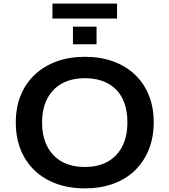

<svg xmlns="http://www.w3.org/2000/svg" viewBox="-20 -1028 934 1058"><path d="M448 10Q361 10 291 -15.5Q221 -41 171 -88.5Q121 -136 94 -203Q67 -270 67 -353Q67 -436 94 -502.5Q121 -569 171.5 -616.5Q222 -664 292 -689.5Q362 -715 448 -715Q534 -715 604 -689.5Q674 -664 723.5 -617Q773 -570 800 -503.5Q827 -437 827 -354Q827 -271 800 -204Q773 -137 723.5 -89Q674 -41 604 -15.5Q534 10 448 10ZM448 -108Q521 -108 573 -137Q625 -166 653.5 -221Q682 -276 682 -353Q682 -431 654.5 -485.5Q627 -540 574 -568.5Q521 -597 448 -597Q374 -597 321.5 -568Q269 -539 240.5 -484.5Q212 -430 212 -352Q212 -276 240.5 -221Q269 -166 321.5 -137Q374 -108 448 -108ZM269 -926V-1008H625V-926ZM382 -784V-881H512V-784Z"/></svg>

Font: Nunito Sans 10pt SemiExpanded
Style: Bold
Weight: 700
Width: 6
Designer: Vernon Adams
Foundry: Vernon Adams
Version: Version 3.101;gftools[0.9.27]